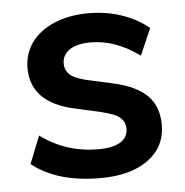

<svg xmlns="http://www.w3.org/2000/svg" viewBox="-44 -560 588 611"><g transform="rotate(-5 250.5 -255.0)"><path d="M253 8Q115 8 35 -56L70 -144Q151 -84 255 -84Q300 -84 325 -99Q349 -114 349 -141Q349 -164 332 -178Q324 -185 309 -190.5Q294 -196 274 -201L190 -220Q52 -250 52 -361Q52 -406 78 -443Q104 -478 151 -498Q199 -518 260 -518Q316 -518 364 -502Q415 -485 452 -454L415 -369Q338 -425 259 -425Q215 -425 192 -409Q168 -393 168 -365Q168 -344 183 -330Q195 -318 232 -308L318 -289Q392 -273 428 -237Q462 -202 462 -144Q462 -74 406 -33Q350 8 253 8Z"/></g></svg>

Font: PRinguin Sans
Style: Bold
Weight: 700
Designer: Vernon Adams
Foundry: Vernon Adams
Version: ""